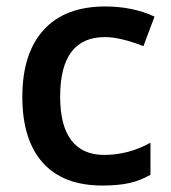

<svg xmlns="http://www.w3.org/2000/svg" viewBox="-20 -570 535 600"><path d="M299.8 9.8Q177.2 9.8 113.5 -61.8Q49.8 -133.3 49.8 -267.1Q49.8 -403.3 116.5 -476.6Q183.1 -549.8 309.1 -549.8Q394.5 -549.8 462.9 -518.1L428.2 -425.8Q355.5 -454.1 308.1 -454.1Q168 -454.1 168 -268.1Q168 -177.2 202.9 -131.6Q237.8 -85.9 305.2 -85.9Q381.8 -85.9 450.2 -124V-23.9Q419.4 -5.9 384.5 2Q349.6 9.8 299.8 9.8Z"/></svg>

Font: Sahel SemiBold FD
Style: SemiBold-FD
Weight: 600
Foundry: Saber Rastikerdar (saber.rastikerdar@gmail.com)
Version: Version 3.3.0